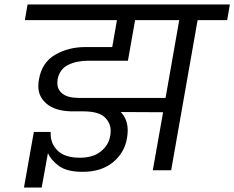

<svg xmlns="http://www.w3.org/2000/svg" viewBox="-20 -760 1046 857"><path d="M994 -670H862L744 0H662L708 -259L519 -260Q550 -228 550 -178Q550 -162 547 -144Q536 -78 484 -35.5Q432 7 349 7Q278 7 242 -20Q206 -47 194 -77L166 77H87L131 -171H206Q206 -167 206 -163Q206 -118 238 -87Q270 -56 337 -56Q395 -56 430 -84Q465 -112 472 -154Q474 -165 474 -176Q474 -212 446.5 -237.5Q419 -263 350 -263H297Q226 -265 188.5 -296.5Q151 -328 151 -375Q151 -390 154 -406Q167 -481 226 -515.5Q285 -550 362 -550H481L502 -670H91L103 -740H1006ZM719 -323 780 -670H583L551 -489H374Q323 -489 284.5 -470.5Q246 -452 237 -405Q236 -396 236 -389Q236 -359 260 -341Q284 -323 332 -323Z"/></svg>

Font: Fz Poppins
Style: Italic
Weight: 400
Italic angle: -10°
Designer: Ninad Kale (Devanagari), Jonny Pinhorn (Latin)
Foundry: Indian Type Foundry
Version: Vit hóa bi Vntype.Com & FontZin.Com